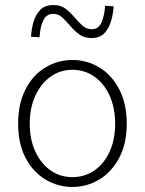

<svg xmlns="http://www.w3.org/2000/svg" viewBox="-20 -730 575 762"><path d="M267 12Q210 12 160.5 -17.5Q111 -47 81.5 -103.5Q52 -160 52 -239Q52 -319 81.5 -376Q111 -433 160.5 -462.5Q210 -492 267 -492Q325 -492 374 -462.5Q423 -433 453 -376Q483 -319 483 -239Q483 -160 453 -103.5Q423 -47 374 -17.5Q325 12 267 12ZM267 -27Q316 -27 354.5 -53.5Q393 -80 415 -128Q437 -176 437 -239Q437 -302 415 -350.5Q393 -399 354.5 -426Q316 -453 267 -453Q219 -453 181 -426Q143 -399 120.5 -350.5Q98 -302 98 -239Q98 -176 120.5 -128Q143 -80 181 -53.5Q219 -27 267 -27ZM343 -579Q314 -579 294.5 -593.5Q275 -608 259 -627Q243 -646 227.5 -660.5Q212 -675 191 -675Q164 -675 151.5 -648.5Q139 -622 137 -582L103 -584Q105 -616 113.5 -644.5Q122 -673 140.5 -691.5Q159 -710 192 -710Q221 -710 240 -695.5Q259 -681 275 -662Q291 -643 307 -628.5Q323 -614 344 -614Q371 -614 383 -641.5Q395 -669 397 -707L431 -705Q429 -674 420.5 -645.5Q412 -617 394 -598Q376 -579 343 -579Z"/></svg>

Font: Source Sans 3 ExtraLight Light
Style: Regular
Weight: 300
Version: Version 3.052;hotconv 1.1.0;makeotfexe 2.6.0